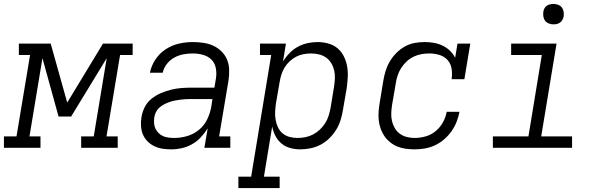

<svg xmlns="http://www.w3.org/2000/svg" viewBox="-60 -752 3080 977"><path d="M-40 0V-58H24L93 -472H36V-530H198L282 -230L464 -530H615V-472H551L482 -58H539V0H353V-58H417L483 -456L302 -159H238L156 -456L90 -58H146V0Z M811 8Q788 8 766 4.5Q744 1 724.5 -8.5Q705 -18 690 -33.5Q675 -49 667 -68.5Q659 -88 657.5 -111Q656 -134 660 -156Q664 -182 676.5 -207Q689 -232 711 -249.5Q733 -267 758.5 -278Q784 -289 810.5 -295.5Q837 -302 863 -304Q889 -306 915 -306H1031L1039 -354Q1043 -380 1038 -406Q1033 -432 1015.5 -449Q998 -466 973 -473Q948 -480 921 -480Q897 -480 873 -475.5Q849 -471 827 -459Q805 -447 789 -426.5Q773 -406 768 -382H703Q710 -418 731 -449.5Q752 -481 783.5 -501.5Q815 -522 850.5 -530Q886 -538 921 -538Q948 -538 975 -534Q1002 -530 1025 -519.5Q1048 -509 1066.5 -491Q1085 -473 1095 -449.5Q1105 -426 1106 -398.5Q1107 -371 1103 -344L1055 -58H1112V0H980L997 -99Q982 -75 962 -53.5Q942 -32 917 -18Q892 -4 865 2Q838 8 811 8ZM827 -50Q859 -50 892 -59.5Q925 -69 952 -91Q979 -113 994 -144Q1009 -175 1015 -208L1021 -248H915Q901 -248 887 -247.5Q873 -247 859 -245Q845 -243 831 -240.5Q817 -238 803 -233Q789 -228 776 -221.5Q763 -215 751.5 -205Q740 -195 733.5 -181.5Q727 -168 725 -154Q723 -140 724 -125Q725 -110 731 -97.5Q737 -85 747 -75Q757 -65 769.5 -59.5Q782 -54 797 -52Q812 -50 827 -50Z M1153 205V147H1218L1320 -472H1263V-530H1395L1380 -439Q1394 -462 1413.5 -482Q1433 -502 1456.5 -514.5Q1480 -527 1505.5 -532.5Q1531 -538 1556 -538Q1584 -538 1611 -530.5Q1638 -523 1658 -506Q1678 -489 1690 -464.5Q1702 -440 1706.5 -413.5Q1711 -387 1709.5 -358.5Q1708 -330 1704 -302L1685 -192Q1681 -166 1673 -140.5Q1665 -115 1650.5 -91.5Q1636 -68 1615.5 -48Q1595 -28 1571 -15.5Q1547 -3 1520.5 2.5Q1494 8 1468 8Q1441 8 1416 1Q1391 -6 1372 -22Q1353 -38 1341.5 -60.5Q1330 -83 1325 -108L1283 147H1363V205ZM1453 -50Q1474 -50 1494 -54Q1514 -58 1532.5 -67.5Q1551 -77 1567 -92Q1583 -107 1594.5 -125Q1606 -143 1612 -162.5Q1618 -182 1622 -202L1640 -312Q1643 -332 1644 -353Q1645 -374 1640.5 -393.5Q1636 -413 1626 -430Q1616 -447 1600 -458.5Q1584 -470 1564 -475Q1544 -480 1523 -480Q1504 -480 1485 -476.5Q1466 -473 1448 -464Q1430 -455 1414.5 -440.5Q1399 -426 1388.5 -409Q1378 -392 1372 -373Q1366 -354 1363 -335L1344 -225Q1341 -204 1340 -183Q1339 -162 1342.5 -142Q1346 -122 1354.5 -104Q1363 -86 1378 -73.5Q1393 -61 1412.5 -55.5Q1432 -50 1453 -50Z M2050 8Q2027 8 2005 5Q1983 2 1963 -6Q1943 -14 1926 -27.5Q1909 -41 1897 -58Q1885 -75 1877.5 -95.5Q1870 -116 1867.5 -138Q1865 -160 1866.5 -182.5Q1868 -205 1872 -228L1890 -338Q1894 -364 1901.5 -389Q1909 -414 1922.5 -437.5Q1936 -461 1955.5 -481Q1975 -501 1998.5 -514.5Q2022 -528 2048 -533Q2074 -538 2100 -538Q2124 -538 2147.5 -534Q2171 -530 2192 -520Q2213 -510 2229.5 -494Q2246 -478 2256 -458L2268 -530H2333L2303 -349H2238Q2242 -375 2238 -401.5Q2234 -428 2217.5 -446.5Q2201 -465 2176 -472.5Q2151 -480 2125 -480Q2105 -480 2084.5 -476.5Q2064 -473 2044.5 -463.5Q2025 -454 2009 -439Q1993 -424 1981.5 -406Q1970 -388 1963.5 -368.5Q1957 -349 1954 -328L1935 -218Q1932 -198 1931 -177Q1930 -156 1934.5 -136.5Q1939 -117 1949 -100Q1959 -83 1974.5 -71.5Q1990 -60 2009.5 -55Q2029 -50 2050 -50Q2078 -50 2106 -58Q2134 -66 2156.5 -84.5Q2179 -103 2193.5 -129Q2208 -155 2213 -183H2278Q2273 -156 2263 -131Q2253 -106 2237 -83.5Q2221 -61 2199.5 -42.5Q2178 -24 2153 -12.5Q2128 -1 2102 3.5Q2076 8 2050 8Z M2448 0V-58H2629L2697 -472H2541V-530H2772L2694 -58H2851V0ZM2756 -628Q2744 -628 2732.5 -632.5Q2721 -637 2714 -646Q2707 -655 2705 -667.5Q2703 -680 2705 -693Q2706 -701 2710.5 -709.5Q2715 -718 2722.5 -723Q2730 -728 2739 -730Q2748 -732 2756 -732Q2769 -732 2780.5 -727.5Q2792 -723 2799 -714Q2806 -705 2808 -692.5Q2810 -680 2808 -667Q2806 -659 2801.5 -650.5Q2797 -642 2789.5 -637Q2782 -632 2773.5 -630Q2765 -628 2756 -628Z"/></svg>

Font: Iosevka Curly Slab LtExObl
Style: Regular
Weight: 300
Width: 7
Italic angle: -9°
Monospace: yes
Designer: Belleve Invis
Foundry: Belleve Invis
Version: Version 11.1.0; ttfautohint (v1.8.3)